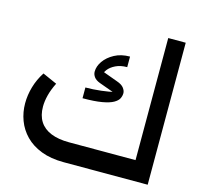

<svg xmlns="http://www.w3.org/2000/svg" viewBox="-115 -945 1119 1071"><g transform="rotate(15 444.0 -410.0)"><path d="M343 0Q268 0 212.5 -21.5Q157 -43 121 -80Q85 -117 67.5 -164Q50 -211 50 -262Q50 -310 64 -358Q78 -406 106 -449L189 -412Q169 -372 160 -336.5Q151 -301 151 -270Q151 -219 173 -184.5Q195 -150 238 -132.5Q281 -115 343 -115H727V-820H828V0ZM352 -372V-434Q395 -434 442.5 -439.5Q490 -445 520 -453L515 -446L424 -479Q400 -488 389.5 -502.5Q379 -517 379 -533Q379 -564 400 -594Q421 -624 459 -644.5Q497 -665 548 -665V-604Q510 -604 482 -590.5Q454 -577 439 -557Q424 -537 424 -516L398 -555L513 -513Q542 -503 553.5 -487.5Q565 -472 565 -458Q565 -442 557.5 -427Q550 -412 528 -399.5Q506 -387 463.5 -379.5Q421 -372 352 -372Z"/></g></svg>

Font: Alexandria
Style: Regular
Weight: 400
Designer: Mohamed Gaber
Foundry: Kief Type Foundry
Version: Version 5.100